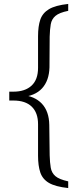

<svg xmlns="http://www.w3.org/2000/svg" viewBox="-20 -757 417 974"><path d="M27 -258V-292H48Q107 -292 140 -322.5Q173 -353 173 -413V-573Q173 -624 184.5 -657.5Q196 -691 228.5 -710.5Q261 -730 326 -737V-702Q281 -693 261.5 -676.5Q242 -660 237.5 -634Q233 -608 232 -571L231 -415Q229 -348 193.5 -309Q158 -270 88 -264ZM326 197Q261 190 228.5 171Q196 152 184.5 118Q173 84 173 33V-127Q173 -185 141 -216Q109 -247 48 -247H27V-282L88 -276Q156 -270 192.5 -231Q229 -192 230 -123L232 31Q233 68 237.5 94Q242 120 261 136.5Q280 153 326 163Z"/></svg>

Font: Piazzolla Thin Light
Style: Regular
Weight: 300
Version: Version 2.005